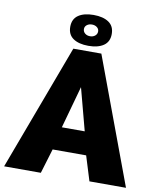

<svg xmlns="http://www.w3.org/2000/svg" viewBox="-105 -990 882 1066"><g transform="rotate(10 335.5 -457.0)"><path d="M-8 0 257 -710H415L679 0H473L430 -139H241L199 0ZM336 -507 270 -269H399ZM219 -827Q219 -871 250.5 -892.5Q282 -914 336 -914Q390 -914 421.5 -892.5Q453 -871 453 -827Q453 -783 421.5 -761.5Q390 -740 336 -740Q282 -740 250.5 -761.5Q219 -783 219 -827ZM336 -860Q319 -860 307.5 -851Q296 -842 296 -828Q296 -813 307.5 -803.5Q319 -794 336 -794Q353 -794 364.5 -803.5Q376 -813 376 -828Q376 -842 364.5 -851Q353 -860 336 -860Z"/></g></svg>

Font: Raleway
Style: Heavy
Weight: 900
Designer: Matt McInerney, Pablo Impallari, Rodrigo Fuenzalida
Foundry: Matt McInerney, Pablo Impallari, Rodrigo Fuenzalida
Version: Version 2.001; ttfautohint (v0.8) -G 200 -r 50